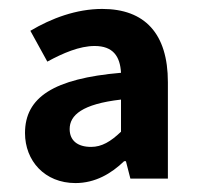

<svg xmlns="http://www.w3.org/2000/svg" viewBox="-20 -832 443 430"><path d="M149 -422C193 -422 229 -443 258 -471H262L272 -432H356V-648C356 -757 304 -812 209 -812C151 -812 95 -791 48 -763L86 -694C121 -713 158 -729 192 -729C233 -729 249 -706 251 -669C100 -656 36 -614 36 -534C36 -472 80 -422 149 -422ZM184 -503C154 -503 136 -517 136 -543C136 -574 164 -599 251 -609V-537C228 -515 208 -503 184 -503Z"/></svg>

Font: Noto Sans CJK TC
Style: Bold
Weight: 700
Designer: Ryoko NISHIZUKA 西塚涼子 (kana, bopomofo & ideographs); Paul D. Hunt (Latin, Greek & Cyrillic); Sandoll Communications 산돌커뮤니
Foundry: Adobe
Version: Version 2.004;hotconv 1.0.118;makeotfexe 2.5.65603